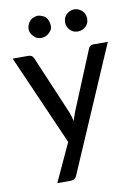

<svg xmlns="http://www.w3.org/2000/svg" viewBox="-95 -765 707 998"><g transform="rotate(-10 258.5 -266.5)"><path d="M91.3 -507.3Q112.8 -507.3 120.1 -488.3L251.5 -178.7Q259.8 -155.8 265.1 -132.8Q272 -156.2 280.8 -179.7L408.2 -488.3Q415 -508.3 435.5 -507.3H511.2L228.5 147.9Q219.7 170.4 195.3 170.4H125L217.8 -30.8L8.8 -507.3ZM368.2 -587.4Q332 -587.4 314.5 -622.1Q310.1 -632.3 310.1 -644.5Q310.1 -683.1 345.7 -699.2Q356.4 -704.1 368.2 -704.1Q379.9 -704.1 390.6 -699.2Q425.8 -682.6 426.3 -645.5Q426.3 -607.9 390.6 -591.8Q379.9 -587.4 368.2 -587.4ZM216.3 -604.5Q199.2 -587.4 174.3 -587.4Q149.4 -587.4 134.8 -604.5Q107.4 -631.8 122.1 -667.5Q131.3 -689 147.5 -696.8Q163.6 -704.1 175.3 -704.1Q187 -704.1 203.1 -696.8Q219.2 -689.5 226.6 -673.3Q233.9 -656.7 233.9 -638.2Q233.9 -620.1 216.3 -604.5Z"/></g></svg>

Font: Lato-Medium
Style: Regular
Weight: 500
Designer: Lukasz Dziedzic
Foundry: tyPoland Lukasz Dziedzic
Version: Version 2.006; 2014-01-15